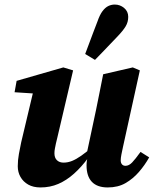

<svg xmlns="http://www.w3.org/2000/svg" viewBox="-20 -808 680 843"><path d="M158 15Q126 15 104 2.5Q82 -10 70 -31Q58 -52 58 -78Q58 -105 63 -132Q68 -159 73 -183L131 -427L167 -395L44 -403L53 -453L258 -512L301 -499L232 -205Q228 -190 225.5 -178Q223 -166 221 -155.5Q219 -145 219 -135Q219 -115 230 -104.5Q241 -94 259 -94Q278 -94 296.5 -101.5Q315 -109 337 -124.5Q359 -140 386 -163L395 -116H368Q338 -75 305 -45.5Q272 -16 236 -0.5Q200 15 158 15ZM453 15Q407 15 383.5 -9.5Q360 -34 360 -82Q360 -92 361.5 -102.5Q363 -113 366 -125H359L402 -327Q410 -366 417.5 -404Q425 -442 433 -482L563 -512L594 -499L520 -163Q516 -145 513 -129.5Q510 -114 510 -104Q510 -93 515.5 -86.5Q521 -80 531 -80Q546 -80 560 -94.5Q574 -109 597 -141L635 -117Q616 -83 590 -53Q564 -23 531 -4Q498 15 453 15ZM354 -571Q363 -595 372 -619Q381 -643 390 -667Q399 -691 408 -714Q418 -743 430 -759Q442 -775 455.5 -781.5Q469 -788 484 -788Q507 -788 525 -773Q543 -758 543 -734Q543 -711 531.5 -692Q520 -673 496 -648Q480 -631 463 -613.5Q446 -596 430 -579Q414 -562 397 -545Z"/></svg>

Font: Source Serif 4
Style: Bold Italic
Weight: 700
Italic angle: -12°
Designer: Frank Grießhammer
Foundry: Adobe Systems Incorporated
Version: Version 4.004;hotconv 1.0.116;makeotfexe 2.5.65601